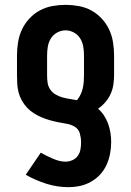

<svg xmlns="http://www.w3.org/2000/svg" viewBox="-20 -548 540 791"><path d="M261 223Q215 223 171 209Q127 195 86 172L148 81Q160 88 172.5 94Q185 100 197.5 105.5Q210 111 223 114.5Q236 118 250 118Q264 118 278 112Q292 106 300.5 94Q309 82 311.5 67.5Q314 53 314 38Q314 20 309 2Q304 -16 288.5 -25.5Q273 -35 255 -38Q237 -41 219.5 -44.5Q202 -48 184.5 -53Q167 -58 150.5 -65Q134 -72 118.5 -82Q103 -92 91 -105Q79 -118 70 -134Q61 -150 56.5 -167.5Q52 -185 51 -203Q50 -221 50 -239V-320Q50 -347 54.5 -374.5Q59 -402 70.5 -426.5Q82 -451 101 -471.5Q120 -492 144 -505Q168 -518 195.5 -523Q223 -528 250 -528Q277 -528 304.5 -523Q332 -518 356 -505Q380 -492 399 -471.5Q418 -451 429.5 -426.5Q441 -402 445.5 -374.5Q450 -347 450 -320V-239Q450 -219 447 -199Q444 -179 435.5 -160.5Q427 -142 413.5 -126.5Q400 -111 384 -100Q398 -88 408.5 -72Q419 -56 425.5 -38Q432 -20 435 -1Q438 18 438 37Q438 61 433.5 85Q429 109 419 131Q409 153 392.5 171Q376 189 354.5 201Q333 213 309.5 218Q286 223 261 223ZM297 -135Q306 -146 312 -158.5Q318 -171 321 -184.5Q324 -198 325 -211.5Q326 -225 326 -239V-320Q326 -338 323 -356Q320 -374 310.5 -389.5Q301 -405 284.5 -414Q268 -423 250 -423Q232 -423 215.5 -414Q199 -405 189.5 -389.5Q180 -374 177 -356Q174 -338 174 -320V-239Q174 -223 176 -208Q178 -193 186.5 -180Q195 -167 208.5 -159Q222 -151 236.5 -147Q251 -143 266.5 -140.5Q282 -138 297 -135Z"/></svg>

Font: Iosevka SS18 Extrabold
Style: Regular
Weight: 800
Monospace: yes
Designer: Belleve Invis
Foundry: Belleve Invis
Version: Version 25.1.1; ttfautohint (v1.8.4)